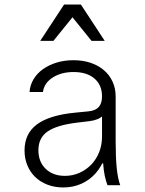

<svg xmlns="http://www.w3.org/2000/svg" viewBox="-20 -815 640 845"><path d="M429 -391Q429 -360 414.5 -344Q400 -328 370 -325L309 -319Q197 -308 142.5 -267.5Q88 -227 88 -153Q88 -117 100.5 -87Q113 -57 135.5 -35.5Q158 -14 189.5 -2Q221 10 258 10Q302 10 338.5 -6.5Q375 -23 401 -52.5Q427 -82 441.5 -123Q456 -164 456 -214L404 -96H434Q436 -65 441 -41.5Q446 -18 453 0H509Q498 -31 493.5 -77.5Q489 -124 489 -193V-390Q489 -426 475.5 -455.5Q462 -485 437.5 -506Q413 -527 379 -538.5Q345 -550 303 -550Q263 -550 229 -539.5Q195 -529 169 -510.5Q143 -492 127.5 -466Q112 -440 110 -410H169Q174 -449 211.5 -473.5Q249 -498 304 -498Q362 -498 395.5 -469.5Q429 -441 429 -391ZM429 -327V-214Q429 -177 416.5 -145.5Q404 -114 382 -91Q360 -68 330 -54.5Q300 -41 266 -41Q213 -41 181 -72Q149 -103 149 -154Q149 -208 189 -236Q229 -264 317 -275L375 -282Q414 -287 433 -306Q452 -325 452 -365ZM157 -635H215L299 -739L383 -635H441L336 -795H262Z"/></svg>

Font: CommitMonoV142 ExtLt
Style: Regular
Weight: 200
Monospace: yes
Designer: Eigil Nikolajsen
Foundry: Eigil Nikolajsen
Version: Version 1.142